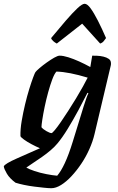

<svg xmlns="http://www.w3.org/2000/svg" viewBox="-86 -794 621 1014"><path d="M185 200Q171 200 147 197.5Q123 195 95 191.5Q67 188 41 182.5Q15 177 -4 171Q-35 148 -49.5 123.5Q-64 99 -66 85Q-64 78 -45.5 67Q-27 56 1.5 43.5Q30 31 62.5 16.5Q95 2 125 -11Q104 -20 80.5 -32.5Q57 -45 40.5 -57Q24 -69 22 -75Q21 -111 28.5 -155Q36 -199 46.5 -243Q57 -287 68.5 -324Q80 -361 89 -385Q98 -409 101 -413Q107 -421 123.5 -435Q140 -449 161 -464Q182 -479 200.5 -489.5Q219 -500 229 -500Q248 -500 275 -491.5Q302 -483 332 -469.5Q362 -456 391 -440L401 -500Q410 -500 426.5 -499.5Q443 -499 460 -495Q477 -491 488.5 -483Q500 -475 500 -460Q500 -458 500 -454.5Q500 -451 499 -448L413 -85Q404 -47 386 -6.5Q368 34 343.5 70.5Q319 107 291.5 136.5Q264 166 236.5 183Q209 200 185 200ZM216 134Q236 111 256.5 67Q277 23 298 -45L356 -233Q364 -258 370.5 -276.5Q377 -295 381 -301L376 -304Q355 -262 327.5 -211Q300 -160 271.5 -113.5Q243 -67 217 -36Q203 -19 181.5 -0.5Q160 18 135.5 35Q111 52 89 66.5Q67 81 53 91Q66 99 95.5 109Q125 119 158.5 125.5Q192 132 216 134ZM186 -91Q190 -91 203.5 -107Q217 -123 235.5 -150Q254 -177 275 -209.5Q296 -242 316 -275Q336 -308 352 -337Q368 -366 377 -384Q327 -399 286.5 -407Q246 -415 212 -416Q201 -404 190 -374.5Q179 -345 168.5 -307Q158 -269 150 -230.5Q142 -192 137.5 -162.5Q133 -133 133 -122Q142 -111 160 -101Q178 -91 186 -91ZM214 -564Q204 -569 195 -577Q186 -585 184 -593Q226 -644 261.5 -685Q297 -726 322.5 -750Q348 -774 361 -774Q375 -774 392.5 -750Q410 -726 431 -685Q452 -644 474 -593Q469 -586 462 -577Q455 -568 443 -564L348 -669Z"/></svg>

Font: Texturina 12pt
Style: Bold Italic
Weight: 700
Italic angle: -11°
Designer: Guillermo Torres Carreño
Foundry: Omnibus-Type
Version: Version 1.002